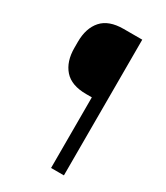

<svg xmlns="http://www.w3.org/2000/svg" viewBox="-164 -711 677 783"><g transform="rotate(30 175.0 -319.5)"><path d="M181.5 -332.5Q112 -332.5 79 -370Q46 -407.5 46 -472V-500Q46 -564.5 79 -601.8Q112 -639 181.5 -639H225L225.5 -332.5ZM269 0H208.5V-639H269Z"/></g></svg>

Font: Anek Odia Light
Style: Regular
Weight: 300
Designer: Yesha Goshar & Mahesh Sahu (Odia), Yesha Goshar (Latin)
Foundry: Ek Type
Version: Version 1.003